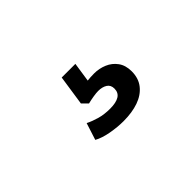

<svg xmlns="http://www.w3.org/2000/svg" viewBox="-33 -193 566 566"><g transform="rotate(-45 250.0 90.0)"><path d="M255 200Q230 200 202.5 195Q175 190 157 180L174 127Q190 135 209.5 140.5Q229 146 253 146Q278 146 291 138Q304 130 304 113Q304 98 293 91Q282 84 265 84Q257 84 244.5 86Q232 88 220 91L203 74L217 -20H274L262 60L236 47Q245 43 261 41Q277 39 293 39Q314 39 333 47Q352 55 364 71.5Q376 88 376 113Q376 142 360.5 161.5Q345 181 318 190.5Q291 200 255 200Z"/></g></svg>

Font: Nunito Sans 7pt SemiCondensed SemiBold
Style: Regular
Weight: 600
Width: 4
Designer: Vernon Adams
Foundry: Vernon Adams
Version: Version 3.101;gftools[0.9.27]